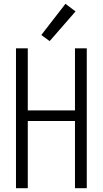

<svg xmlns="http://www.w3.org/2000/svg" viewBox="-20 -989 540 1009"><path d="M64 0H126V-353H374V0H436V-735H374V-409H126V-735H64ZM241 -773 377 -929 324 -969 197 -805Z"/></svg>

Font: Iosevka SS09 Light
Style: Regular
Weight: 300
Monospace: yes
Designer: Belleve Invis
Foundry: Belleve Invis
Version: Version 5.2.1; ttfautohint (v1.8.3)